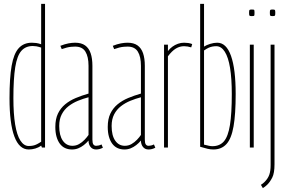

<svg xmlns="http://www.w3.org/2000/svg" viewBox="-20 -760 1478 989"><path d="M196 0 192 -10Q179 0 162 5Q145 10 128 10Q79 10 54 -57Q29 -124 29 -254Q29 -359 40 -421.5Q51 -484 76.5 -512Q102 -540 144 -540Q155 -540 166.5 -538.5Q178 -537 192 -532V-740H212V0ZM192 -30V-515Q176 -520 167 -521.5Q158 -523 149 -523Q112 -523 90 -498Q68 -473 58.5 -414Q49 -355 49 -254Q49 -174 58 -119Q67 -64 85 -36Q103 -8 128 -8Q140 -8 150 -10Q160 -12 170 -17Q180 -22 192 -30Z M265 -106Q265 -147 278.5 -175Q292 -203 315.5 -222.5Q339 -242 370 -255Q401 -268 436 -278V-421Q436 -468 420 -494Q404 -520 367 -520Q358 -520 347 -519Q336 -518 324 -515Q312 -512 298 -507L291 -524Q314 -533 332.5 -536.5Q351 -540 367 -540Q399 -540 418.5 -526Q438 -512 447 -485.5Q456 -459 456 -421V-41Q456 -23 461 -16Q466 -9 475 -9Q481 -9 488 -10.5Q495 -12 503 -16L510 1Q500 6 491.5 8Q483 10 475 10Q457 10 446.5 -3Q436 -16 436 -36Q425 -23 411.5 -12.5Q398 -2 383 4Q368 10 351 10Q331 10 315 2.5Q299 -5 288 -20Q277 -35 271 -56.5Q265 -78 265 -106ZM285 -111Q285 -62 303.5 -35.5Q322 -9 353 -9Q372 -9 387.5 -18Q403 -27 415.5 -40Q428 -53 436 -65V-259Q409 -252 382 -241Q355 -230 333 -213Q311 -196 298 -171Q285 -146 285 -111Z M535 -106Q535 -147 548.5 -175Q562 -203 585.5 -222.5Q609 -242 640 -255Q671 -268 706 -278V-421Q706 -468 690 -494Q674 -520 637 -520Q628 -520 617 -519Q606 -518 594 -515Q582 -512 568 -507L561 -524Q584 -533 602.5 -536.5Q621 -540 637 -540Q669 -540 688.5 -526Q708 -512 717 -485.5Q726 -459 726 -421V-41Q726 -23 731 -16Q736 -9 745 -9Q751 -9 758 -10.5Q765 -12 773 -16L780 1Q770 6 761.5 8Q753 10 745 10Q727 10 716.5 -3Q706 -16 706 -36Q695 -23 681.5 -12.5Q668 -2 653 4Q638 10 621 10Q601 10 585 2.5Q569 -5 558 -20Q547 -35 541 -56.5Q535 -78 535 -106ZM555 -111Q555 -62 573.5 -35.5Q592 -9 623 -9Q642 -9 657.5 -18Q673 -27 685.5 -40Q698 -53 706 -65V-259Q679 -252 652 -241Q625 -230 603 -213Q581 -196 568 -171Q555 -146 555 -111Z M845 -530V-497Q855 -510 868 -519.5Q881 -529 896.5 -534.5Q912 -540 928 -540Q939 -540 949.5 -538.5Q960 -537 970 -533L965 -516Q955 -519 946 -520.5Q937 -522 928 -522Q906 -522 886 -510Q866 -498 845 -470V0H825V-530Z M1011 -4V-740H1031V-520Q1043 -528 1062.5 -534Q1082 -540 1099 -540Q1146 -540 1170 -472Q1194 -404 1194 -276Q1194 -172 1183 -109Q1172 -46 1146.5 -18Q1121 10 1079 10Q1065 10 1049.5 6.5Q1034 3 1011 -4ZM1031 -15Q1048 -11 1056.5 -9Q1065 -7 1074 -7Q1112 -7 1133.5 -32Q1155 -57 1164.5 -116Q1174 -175 1174 -276Q1174 -356 1165 -410.5Q1156 -465 1138 -493.5Q1120 -522 1094 -522Q1083 -522 1073 -520Q1063 -518 1053.5 -513.5Q1044 -509 1031 -500Z M1277 -677Q1267 -677 1265 -679.5Q1263 -682 1263 -694Q1263 -706 1265 -708.5Q1267 -711 1277 -711Q1288 -711 1289.5 -708.5Q1291 -706 1291 -694Q1291 -682 1289.5 -679.5Q1288 -677 1277 -677ZM1267 0V-530H1287V0Z M1394 -530V86Q1394 132 1382.5 154.5Q1371 177 1357 191Q1351 197 1345.5 201Q1340 205 1334 209L1324 192Q1329 189 1334 185Q1339 181 1343 177Q1360 160 1367 140.5Q1374 121 1374 90V-530ZM1384 -677Q1374 -677 1372 -679.5Q1370 -682 1370 -694Q1370 -706 1372 -708.5Q1374 -711 1384 -711Q1394 -711 1396 -708.5Q1398 -706 1398 -694Q1398 -682 1396 -679.5Q1394 -677 1384 -677Z"/></svg>

Font: Georama ExtraCondensed Thin
Style: Regular
Weight: 100
Width: 2
Designer: Jean-Baptiste Levee
Foundry: Production Type
Version: Version 1.001